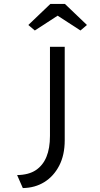

<svg xmlns="http://www.w3.org/2000/svg" viewBox="-20 -760 510 976"><path d="M96 196 67 130Q126 129 162 105Q198 81 216 37.5Q234 -6 234 -69V-522H309V-47Q309 28 281 82Q253 136 205.5 165.5Q158 195 96 196ZM157 -605 124 -633 236 -740H310L422 -633L389 -605L258 -690H288Z"/></svg>

Font: Lexend Mega Light
Style: Regular
Weight: 300
Version: Version 1.007